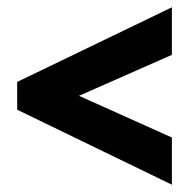

<svg xmlns="http://www.w3.org/2000/svg" viewBox="-20 -622 521 525"><path d="M450 -117V-246L196 -360L450 -472V-602L27 -398V-322Z"/></svg>

Font: Noto Sans Gujarati UI ExtraCondensed ExtraBold
Style: Regular
Weight: 800
Width: 2
Designer: Jelle Bosma - Monotype Design Team, Universal Thirst
Foundry: Monotype Imaging Inc.
Version: Version 2.106